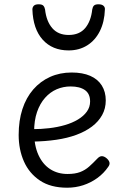

<svg xmlns="http://www.w3.org/2000/svg" viewBox="-20 -857 566 895"><path d="M293 18Q216 18 166 -15.5Q116 -49 91.5 -104.5Q67 -160 67 -228Q67 -295 84.5 -348.5Q102 -402 135 -440Q168 -478 213.5 -498.5Q259 -519 314 -519Q365 -519 400.5 -503.5Q436 -488 454.5 -458.5Q473 -429 473 -389Q473 -351 456 -320.5Q439 -290 408.5 -267Q378 -244 336 -228.5Q294 -213 242.5 -205.5Q191 -198 133 -197V-255Q171 -255 209.5 -259.5Q248 -264 282.5 -274Q317 -284 343.5 -300Q370 -316 385 -337Q400 -358 400 -384Q400 -420 376 -437Q352 -454 309 -454Q275 -454 244.5 -441Q214 -428 190 -401Q166 -374 152.5 -334.5Q139 -295 139 -242Q139 -179 159 -135Q179 -91 214 -68.5Q249 -46 295 -46Q330 -46 353.5 -55Q377 -64 395.5 -80.5Q414 -97 433 -117Q444 -129 454.5 -129Q465 -129 476 -120Q487 -111 490 -101Q493 -91 485 -80Q464 -49 433.5 -27Q403 -5 367.5 6.5Q332 18 293 18ZM300 -622Q224 -622 179 -672Q134 -722 131 -813Q131 -823 137.5 -830Q144 -837 160 -837Q176 -837 182 -830.5Q188 -824 190 -813Q196 -758 223.5 -726Q251 -694 300 -694Q350 -694 377 -726Q404 -758 410 -813Q412 -825 418 -831Q424 -837 439 -837Q455 -837 462.5 -830Q470 -823 469 -813Q467 -755 445.5 -712Q424 -669 386.5 -645.5Q349 -622 300 -622Z"/></svg>

Font: Playwrite CL Light
Style: Regular
Weight: 300
Designer: Veronika Burian, José Scaglione
Foundry: TypeTogether
Version: Version 1.002